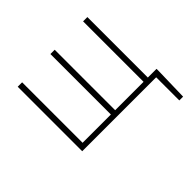

<svg xmlns="http://www.w3.org/2000/svg" viewBox="-168 -724 1109 1109"><g transform="rotate(-45 386.5 -169.0)"><path d="M674 -33V-527H639V-33H407V-527H372V-33H141V-527H105V0H709V189H740L745 -13V-33Z"/></g></svg>

Font: Genne Gothic ExtraLight
Style: Regular
Weight: 250
Designer: Ryoko NISHIZUKA (kana & ideographs); Paul D. Hunt (Latin, Greek & Cyrillic); Wenlong ZHANG (bopomofo); Sandoll Communica
Foundry: Adobe Systems Incorporated
Version: Version 1.004;PS 1.004;hotconv 16.6.51;makeotf.lib2.5.65220